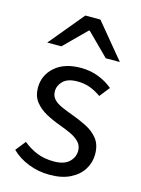

<svg xmlns="http://www.w3.org/2000/svg" viewBox="-114 -801 647 879"><g transform="rotate(15 209.5 -361.5)"><path d="M209.5 12Q155.8 12 108.6 -6.6Q61.4 -25.1 28.1 -57.7L66 -105.6Q97.8 -79.9 132.4 -66Q167 -52.1 212.2 -52.1Q260.1 -52.1 283.9 -74.4Q307.7 -96.8 307.7 -127.6Q307.7 -152.6 291.6 -169.2Q275.5 -185.7 250.6 -197.4Q225.6 -209 198 -219Q161.8 -232 129 -249.6Q96.2 -267.3 75.5 -293.7Q54.8 -320.2 54.8 -360.1Q54.8 -418.9 99.4 -458.5Q144 -498.1 222.5 -498.1Q268.1 -498.1 306.9 -482.8Q345.7 -467.4 373.6 -443.5L335.8 -395.5Q310.3 -413.6 283.3 -423.8Q256.3 -434 223.5 -434Q177.4 -434 155.7 -412.8Q134 -391.6 134 -364.3Q134 -341.9 147.2 -327.3Q160.4 -312.7 183.7 -302Q207 -291.4 237.1 -280.7Q275.1 -266.8 309.5 -249.5Q344 -232.1 365.4 -204.5Q386.8 -176.9 386.8 -132.5Q386.8 -93.1 366.4 -60.3Q346 -27.6 306.4 -7.8Q266.8 12 209.5 12ZM42.6 -570 179 -734.7H250.5L386.8 -570H320L216.7 -672.8H212.7L109.4 -570Z"/></g></svg>

Font: Source Sans 3 VF
Style: Regular
Weight: 200
Designer: Paul D. Hunt
Foundry: Adobe
Version: Version 3.046;hotconv 1.0.118;makeotfexe 2.5.65603